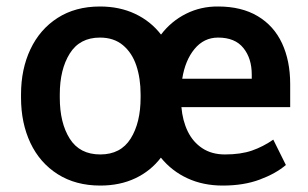

<svg xmlns="http://www.w3.org/2000/svg" viewBox="-20 -558 944 588"><path d="M855.5 -52.7Q824.7 -26.4 775.6 -8.1Q726.6 10.3 662.1 10.3Q602.1 10.3 554 -12Q505.9 -34.2 472.7 -75.2Q441.4 -34.2 394.3 -12Q347.2 10.3 287.1 10.3Q211.9 10.3 157 -24.4Q102.1 -59.1 73.2 -120.1Q44.4 -181.2 44.4 -258.8V-269Q44.4 -346.2 73.2 -407.2Q102.1 -468.3 156.5 -503.2Q210.9 -538.1 286.1 -538.1Q346.2 -538.1 393.8 -515.6Q441.4 -493.2 473.1 -452.1Q504.4 -493.2 549.8 -515.9Q595.2 -538.6 647.9 -538.1Q719.7 -538.1 769.3 -508.5Q818.8 -479 843.8 -425.3Q868.7 -371.6 868.7 -300.3V-230H535.6Q539.1 -188.5 554.9 -155.8Q570.8 -123 599.6 -104Q628.4 -85 668.9 -85Q717.3 -85 751.7 -96.9Q786.1 -108.9 816.9 -130.4ZM163.1 -258.8Q163.1 -181.6 193.6 -133.3Q224.1 -85 287.1 -85Q349.6 -85 380.1 -133.5Q410.6 -182.1 410.6 -259.3V-269Q410.6 -317.9 397.5 -357.2Q384.3 -396.5 356.4 -419.7Q328.6 -442.9 286.1 -442.9Q224.1 -442.9 193.6 -394Q163.1 -345.2 163.1 -269ZM538.1 -316.9H751V-329.6Q751 -379.4 725.3 -411.1Q699.7 -442.9 647.9 -442.9Q604.5 -442.9 575.7 -408Q546.9 -373 538.1 -316.9Z"/></svg>

Font: Mardoto Medium
Style: Regular
Weight: 500
Designer: Christian Robertson, Vahan Hovhannisyan
Foundry: Google
Version: Version 1.000